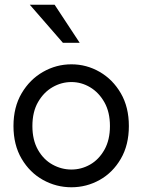

<svg xmlns="http://www.w3.org/2000/svg" viewBox="-20 -782 602 812"><path d="M282 10Q218 10 162 -21Q106 -52 71.5 -110.5Q37 -169 37 -249Q37 -329 71.5 -387.5Q106 -446 162 -478Q218 -510 282 -510Q346 -510 401.5 -478Q457 -446 491 -387.5Q525 -329 525 -249Q525 -169 491 -110.5Q457 -52 401.5 -21Q346 10 282 10ZM282 -65Q324 -65 361 -86Q398 -107 421.5 -148.5Q445 -190 445 -249Q445 -308 421.5 -349.5Q398 -391 361 -413Q324 -435 282 -435Q240 -435 202.5 -413.5Q165 -392 141 -350.5Q117 -309 117 -249Q117 -190 140.5 -148.5Q164 -107 202 -86Q240 -65 282 -65ZM246 -601 106 -762H211L317 -601Z"/></svg>

Font: Syne
Style: Regular
Weight: 400
Designer: Lucas Descroix
Foundry: Bonjour Monde
Version: Version 2.200